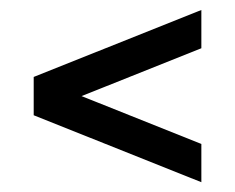

<svg xmlns="http://www.w3.org/2000/svg" viewBox="-20 -538 480 392"><path d="M391.1 -439.5 146.5 -341.8 391.1 -244.1V-166L48.8 -302.7V-380.9L391.1 -517.6Z"/></svg>

Font: Saniretro
Style: Regular
Weight: 400
Designer: Jayvee D. Enaguas (Grand Chaos)
Version: Version 1.0 - 6/10/2013